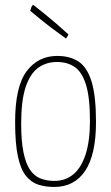

<svg xmlns="http://www.w3.org/2000/svg" viewBox="-20 -732 441 762"><path d="M195 10Q161 10 132.5 1Q104 -8 83 -34Q62 -60 51 -111.5Q40 -163 40 -248Q40 -388 85.5 -449Q131 -510 207 -510Q258 -510 292 -487.5Q326 -465 343.5 -408Q361 -351 361 -248Q361 -118 318 -54Q275 10 195 10ZM196 -14Q240 -14 271.5 -40.5Q303 -67 320 -120Q337 -173 337 -252Q337 -346 321 -396.5Q305 -447 276 -466.5Q247 -486 206 -486Q163 -486 131 -462.5Q99 -439 81.5 -385.5Q64 -332 64 -241Q64 -173 73 -128.5Q82 -84 98.5 -59Q115 -34 140 -24Q165 -14 196 -14ZM242 -579Q214 -599 188 -618.5Q162 -638 142.5 -654Q123 -670 111.5 -679.5Q100 -689 100 -689Q100 -689 103.5 -700.5Q107 -712 113 -712Q113 -712 125 -702.5Q137 -693 157.5 -676.5Q178 -660 202.5 -639Q227 -618 252 -595Q252 -595 249.5 -591Q247 -587 244.5 -583Q242 -579 242 -579Z"/></svg>

Font: Yanone Kaffeesatz ExtraLight
Style: Regular
Weight: 200
Designer: Yanone (Cyrillic: Daniel Pouzeot, Huerta Tipografica, and Cyreal)
Foundry: Yanone
Version: Version 2.003